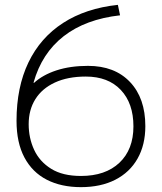

<svg xmlns="http://www.w3.org/2000/svg" viewBox="-20 -760 667 790"><path d="M313 10Q232 10 172.5 -20.5Q113 -51 80.5 -112Q48 -173 48 -263Q48 -401 97 -503Q146 -605 239.5 -665.5Q333 -726 465 -740L474 -697Q332 -681 242 -611Q152 -541 118 -420L120 -419Q156 -452 212.5 -470.5Q269 -489 342 -489Q452 -489 515 -422.5Q578 -356 578 -241Q578 -164 546 -107.5Q514 -51 454.5 -20.5Q395 10 313 10ZM313 -36Q414 -36 471.5 -90.5Q529 -145 529 -240Q529 -335 477 -390Q425 -445 333 -445Q259 -445 206 -420.5Q153 -396 125.5 -352Q98 -308 98 -249Q98 -192 120.5 -143.5Q143 -95 190.5 -65.5Q238 -36 313 -36Z"/></svg>

Font: M PLUS 1 Thin Light
Style: Regular
Weight: 300
Version: Version 1.001